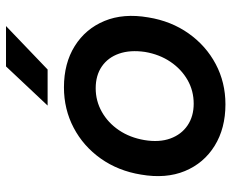

<svg xmlns="http://www.w3.org/2000/svg" viewBox="-84 -656 752 623"><g transform="rotate(-90 291.5 -344.0)"><path d="M265 12Q187 12 130.5 -23Q74 -58 48.5 -119.5Q23 -181 37 -262Q49 -336 89 -392.5Q129 -449 189 -480.5Q249 -512 320 -512Q398 -512 454 -477Q510 -442 535.5 -380.5Q561 -319 547 -238Q535 -164 495 -107.5Q455 -51 395.5 -19.5Q336 12 265 12ZM267 -91Q309 -91 344 -111Q379 -131 403 -166.5Q427 -202 435 -249Q442 -297 429.5 -333Q417 -369 388 -389Q359 -409 317 -409Q276 -409 240.5 -389Q205 -369 181 -333.5Q157 -298 149 -251Q141 -203 154 -167Q167 -131 196.5 -111Q226 -91 267 -91ZM261 -565 388 -700H519L378 -565Z"/></g></svg>

Font: Figtree Light SemiBold
Style: Italic
Weight: 600
Italic angle: -9.5°
Version: Version 2.001;gftools[0.9.30]